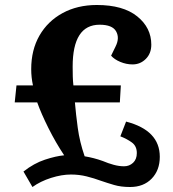

<svg xmlns="http://www.w3.org/2000/svg" viewBox="-20 -735 691 769"><path d="M74 -48Q116 -81 160 -95.5Q204 -110 237 -113Q203 -164 174 -222Q145 -280 129 -325H39L46 -393H112Q105 -425 105 -458Q105 -535 138 -592.5Q171 -650 230.5 -682.5Q290 -715 368 -715Q473 -715 529.5 -669.5Q586 -624 586 -556Q586 -521 564 -499Q542 -477 511 -477Q486 -477 462 -487Q438 -497 425 -512L443 -549Q460 -583 445 -609.5Q430 -636 379 -636Q271 -636 271 -468Q271 -446 271.5 -428.5Q272 -411 274 -393H464L460 -325H280Q284 -278 291.5 -222.5Q299 -167 319 -109Q356 -103 392 -90Q413 -81 435 -75Q457 -69 477 -69Q498 -69 513 -83Q528 -97 528 -122Q528 -150 508 -164.5Q488 -179 462 -189L485 -248Q620 -213 620 -107Q620 -53 587.5 -19.5Q555 14 501 14Q465 14 437.5 6Q410 -2 384 -11Q357 -21 327 -28.5Q297 -36 264 -36Q227 -36 184.5 -22.5Q142 -9 110 14Z"/></svg>

Font: Literata 12pt
Style: Bold Italic
Weight: 700
Italic angle: -2°
Designer: Latin by Veronika Burian and Jose Scaglione. Greek by Irene Vlachou. Cyrillic by Vera Evstafieva
Foundry: TypeTogether
Version: Version 3.002